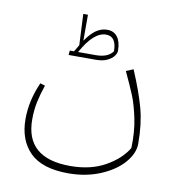

<svg xmlns="http://www.w3.org/2000/svg" viewBox="-82 -577 828 889"><g transform="rotate(10 331.5 -132.5)"><path d="M593 46Q593 91 554.5 135.5Q516 180 448 208.5Q380 237 297 237Q174 237 116.5 179.5Q59 122 59 23Q59 -63 98 -151L121 -144Q106 -100 98 -62Q90 -24 90 20Q90 202 300 202Q396 202 464.5 163.5Q533 125 565 71Q568 -4 555 -66.5Q542 -129 525.5 -169.5Q509 -210 478 -276L512 -290Q554 -191 573.5 -119Q593 -47 593 46ZM426 -362Q426 -350 416 -336.5Q406 -323 385 -313Q364 -303 333 -303H204L206 -324H226Q227 -326 245 -356L238 -502H260V-380Q285 -416 309 -432.5Q333 -449 361 -449Q392 -449 409 -426Q426 -403 426 -362ZM408 -356Q408 -426 359 -426Q301 -426 245 -324H328Q385 -324 408 -356Z"/></g></svg>

Font: FiraGO UltraLight
Style: Italic
Weight: 200
Italic angle: -8°
Designer: bBox Type GmbH
Foundry: bBox Type GmbH
Version: Version 1.001